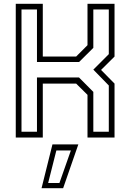

<svg xmlns="http://www.w3.org/2000/svg" viewBox="-20 -720 689 1005"><path d="M62.5 0V-700H204V-424H378.5L438 -483.5V-700H579.5V-424L509 -354L579.5 -282.5V0H438V-223.5L378.5 -282.5H204V0ZM92.5 -30.5H173.5V-314.5H393.5L468.5 -239V-30.5H549.5V-272.5L468.5 -355.5L549.5 -436.5V-670.5H468.5V-469.5L394 -395.5H173.5V-670.5H92.5ZM197.5 265 254.5 36H390L310.5 265ZM232 238H291L351 67.5H275Z"/></svg>

Font: Tourney Thin Light
Style: Regular
Weight: 300
Version: Version 1.015